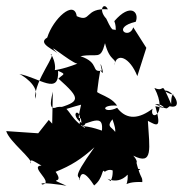

<svg xmlns="http://www.w3.org/2000/svg" viewBox="-44 -561 592 618"><path d="M113 -175 79 -132 -24 -139C-14 -105 64 -47 55 -35C45 -65 98 -14 101 -28C35 -34 135 27 92 33C74 23 157 34 170 37C98 5 168 38 135 -8C185 -28 218 -49 260 -87C178 27 216 0 211 17C214 32 208 -43 259 36C290 12 283 -22 293 -8C330 -34 332 33 408 -16C280 -43 335 -23 312 22C280 -3 327 44 367 1C369 53 341 22 414 25C415 5 408 17 393 -46C391 -30 406 -37 385 -60C450 -27 437 -83 432 -172C459 -158 478 -143 456 -219C531 -205 480 -213 455 -226C488 -228 482 -200 502 -219C551 -207 512 -276 484 -269C537 -237 506 -287 507 -226C469 -312 492 -260 453 -278C499 -190 435 -169 447 -211C406 -180 365 -172 333 -214C290 -193 274 -225 333 -221C304 -263 246 -253 255 -298C229 -279 276 -238 242 -240C273 -216 262 -244 279 -336C301 -297 269 -395 284 -334C247 -326 279 -359 215 -380C270 -391 279 -365 294 -422C310 -359 334 -376 324 -351C331 -394 374 -377 398 -316L427 -407L385 -473C372 -432 313 -472 393 -491C405 -522 376 -553 324 -493C343 -443 293 -424 338 -454C315 -483 326 -441 298 -501C270 -531 292 -556 303 -531C227 -536 251 -487 203 -509C195 -563 127 -501 108 -440C73 -420 137 -399 146 -385C87 -442 184 -359 205 -356C101 -316 110 -350 112 -322C152 -316 125 -392 117 -386C145 -393 66 -304 69 -243C88 -286 20 -323 18 -323C84 -310 147 -253 143 -333C170 -321 161 -324 144 -308C218 -242 215 -234 136 -211C135 -195 166 -211 217 -224C200 -149 217 -204 218 -165C172 -202 226 -220 211 -156C278 -181 301 -193 273 -88C340 -140 291 -143 333 -71C351 -165 285 -137 318 -177C348 -92 301 -148 224 -155C212 -195 222 -128 234 -173C198 -158 234 -154 229 -149C168 -190 184 -224 139 -216C108 -202 123 -250 126 -266L124 -163Z"/></svg>

Font: Hussar Lance
Style: ExBd
Weight: 700
Foundry: Cannot Into Space Fonts, PlusOne Fonts
Version: Version 2.270